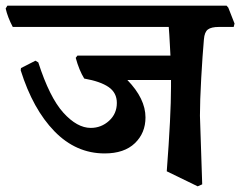

<svg xmlns="http://www.w3.org/2000/svg" viewBox="-43 -603 847 677"><path d="M781 -508H729Q702 -508 690 -499Q678 -490 676 -464Q671 -408 666.5 -327.5Q662 -247 662 -195L670 47L654 54L545 1Q560 -196 560 -297V-321H406Q470 -255 470 -189Q470 -134 432.5 -98Q395 -62 326 -62Q225 -62 149 -140Q73 -218 30 -355L31 -363L82 -389L92 -383Q132 -259 180.5 -205.5Q229 -152 277 -152Q314 -152 341.5 -177Q369 -202 369 -240Q369 -276 340 -296Q311 -316 254 -326Q236 -355 224 -399L230 -407H558L556 -445Q554 -485 552 -508H2Q-16 -542 -23 -573L-17 -583H756L762 -576L784 -520Z"/></svg>

Font: Sahitya
Style: Bold
Weight: 700
Designer: Juan Pablo del Peral
Foundry: Juan Pablo del Peral (http://www.huertatipografica.com)
Version: Version 1.001;PS 001.000;hotconv 1.0.70;makeotf.lib2.5.58329